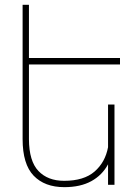

<svg xmlns="http://www.w3.org/2000/svg" viewBox="-20 -770 575 800"><path d="M100.6 -501.5V-189.5Q101.1 -98.6 140.1 -57.6Q179.2 -16.6 247.1 -16.6Q329.6 -16.6 374 -55.2Q418.5 -93.8 430.2 -156.7V-334.5H457V0H430.2V-85.4Q405.8 -40 360.4 -15.1Q314.9 9.8 248 9.8Q166 9.8 120.1 -38.1Q74.2 -85.9 74.2 -190.4V-750H100.6V-528.3H480V-501.5Z"/></svg>

Font: Mardoto Thin
Style: Regular
Weight: 250
Designer: Christian Robertson, Vahan Hovhannisyan
Foundry: Google
Version: Version 1.000